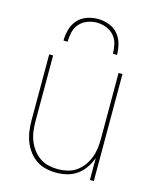

<svg xmlns="http://www.w3.org/2000/svg" viewBox="-113 -816 726 901"><g transform="rotate(15 250.0 -366.0)"><path d="M247 8Q221 8 195.5 2Q170 -4 149 -18.5Q128 -33 112.5 -54Q97 -75 88 -99Q79 -123 75.5 -148.5Q72 -174 72 -200V-520H91V-200Q91 -177 94 -153.5Q97 -130 105.5 -108Q114 -86 128 -67Q142 -48 161 -34.5Q180 -21 203.5 -15.5Q227 -10 250 -10Q273 -10 296.5 -15.5Q320 -21 339 -34.5Q358 -48 372 -67Q386 -86 394.5 -108Q403 -130 406 -153.5Q409 -177 409 -200V-520H428V0H409V-107Q400 -82 385 -59.5Q370 -37 348 -21Q326 -5 300 1.5Q274 8 247 8ZM120 -600Q120 -627 127.5 -654Q135 -681 152.5 -701Q170 -721 196.5 -730.5Q223 -740 250 -740Q277 -740 303.5 -730.5Q330 -721 347.5 -701Q365 -681 372.5 -654Q380 -627 380 -600H360Q360 -623 354.5 -646.5Q349 -670 333.5 -687.5Q318 -705 295.5 -713.5Q273 -722 250 -722Q227 -722 204.5 -713.5Q182 -705 166.5 -687.5Q151 -670 145.5 -646.5Q140 -623 140 -600Z"/></g></svg>

Font: Iosevka Term Curly Thin
Style: Regular
Weight: 100
Designer: Belleve Invis
Foundry: Belleve Invis
Version: Version 32.3.0